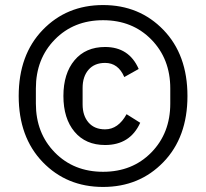

<svg xmlns="http://www.w3.org/2000/svg" viewBox="-20 -729 816 760"><path d="M627 -87.5Q532 11 388 11Q244 11 149 -87.5Q54 -186 54 -349Q54 -512 149 -610.5Q244 -709 388 -709Q532 -709 627 -610.5Q722 -512 722 -349Q722 -186 627 -87.5ZM654 -319V-379Q654 -496 579 -572.5Q504 -649 388 -649Q272 -649 197 -572.5Q122 -496 122 -379V-319Q122 -202 197 -125.5Q272 -49 388 -49Q504 -49 579 -125.5Q654 -202 654 -319ZM396 -155Q319 -155 275 -207.5Q231 -260 231 -349Q231 -438 275 -490.5Q319 -543 396 -543Q491 -543 529 -456L472 -424Q448 -480 396 -480Q354 -480 330.5 -453Q307 -426 307 -381V-316Q307 -271 330.5 -244Q354 -217 396 -217Q448 -217 481 -277L535 -243Q495 -155 396 -155Z"/></svg>

Font: Aneliza
Style: Regular
Weight: 400
Designer: Mike Abbink, Paul van der Laan, Pieter van Rosmalen
Foundry: Bold Monday
Version: Version 3.0